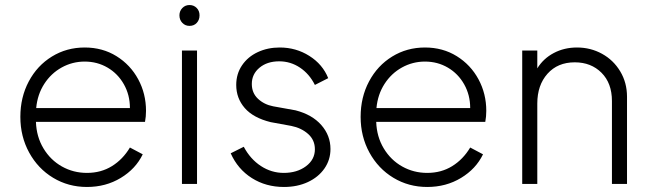

<svg xmlns="http://www.w3.org/2000/svg" viewBox="-20 -732 2587 764"><path d="M61 -267Q61 -345 94.5 -408Q128 -471 186.5 -507Q245 -543 317 -543Q388 -543 443.5 -508.5Q499 -474 530 -416.5Q561 -359 561 -291Q561 -268 557 -247H123Q125 -188 153 -141.5Q181 -95 226.5 -69.5Q272 -44 326 -44Q382 -44 425.5 -71Q469 -98 497 -145L548 -118Q520 -60 460.5 -24Q401 12 326 12Q252 12 191.5 -24.5Q131 -61 96 -125Q61 -189 61 -267ZM497 -302Q497 -354 473 -396.5Q449 -439 408 -463Q367 -487 317 -487Q268 -487 225.5 -463.5Q183 -440 156 -398Q129 -356 124 -302Z M704 -531H764V0H704ZM734 -712Q751 -712 762.5 -700.5Q774 -689 774 -671Q774 -653 763 -641Q752 -629 734 -629Q717 -629 705.5 -641Q694 -653 694 -671Q694 -688 705.5 -700Q717 -712 734 -712Z M898 -122 950 -148Q976 -99 1018 -71.5Q1060 -44 1109 -44Q1162 -44 1197.5 -70.5Q1233 -97 1233 -138Q1233 -175 1206 -199Q1179 -223 1139 -231L1057 -246Q988 -263 954 -302Q920 -341 920 -394Q920 -438 943 -472Q966 -506 1005.5 -524.5Q1045 -543 1093 -543Q1158 -543 1211 -509.5Q1264 -476 1286 -421L1233 -394Q1211 -438 1173.5 -463Q1136 -488 1091 -488Q1043 -488 1012.5 -462.5Q982 -437 982 -398Q982 -362 1006.5 -339Q1031 -316 1067 -309L1156 -293Q1222 -276 1258.5 -234.5Q1295 -193 1295 -139Q1295 -96 1271 -61.5Q1247 -27 1205 -7.5Q1163 12 1110 12Q1038 12 982 -23.5Q926 -59 898 -122Z M1415 -267Q1415 -345 1448.5 -408Q1482 -471 1540.5 -507Q1599 -543 1671 -543Q1742 -543 1797.5 -508.5Q1853 -474 1884 -416.5Q1915 -359 1915 -291Q1915 -268 1911 -247H1477Q1479 -188 1507 -141.5Q1535 -95 1580.5 -69.5Q1626 -44 1680 -44Q1736 -44 1779.5 -71Q1823 -98 1851 -145L1902 -118Q1874 -60 1814.5 -24Q1755 12 1680 12Q1606 12 1545.5 -24.5Q1485 -61 1450 -125Q1415 -189 1415 -267ZM1851 -302Q1851 -354 1827 -396.5Q1803 -439 1762 -463Q1721 -487 1671 -487Q1622 -487 1579.5 -463.5Q1537 -440 1510 -398Q1483 -356 1478 -302Z M2058 -531H2118V-460Q2142 -499 2183.5 -521Q2225 -543 2276 -543Q2330 -543 2375.5 -518Q2421 -493 2448 -448Q2475 -403 2475 -347V0H2415V-330Q2415 -401 2373.5 -442.5Q2332 -484 2267 -484Q2199 -484 2158.5 -438.5Q2118 -393 2118 -320V0H2058Z"/></svg>

Font: Evergrow Sans
Style: Light
Weight: 300
Foundry: 10Web
Version: Version 1.000